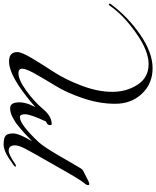

<svg xmlns="http://www.w3.org/2000/svg" viewBox="79 -579 864 1062"><g transform="rotate(-90 511.0 -48.0)"><path d="M132 -394Q128 -392 124 -392Q120 -392 120 -396Q120 -400 165 -430Q210 -460 243.5 -460Q277 -460 290.5 -449.5Q304 -439 304 -407Q304 -375 260 -302Q266 -307 283 -323.5Q300 -340 309 -348Q318 -356 334.5 -370Q351 -384 362 -392Q374 -400 389 -408Q418 -424 444 -424Q476 -424 476 -372Q476 -338 456 -298L450 -284Q465 -299 504 -330Q542 -360 572 -379Q651 -430 702.5 -430Q754 -430 754 -384Q754 -360 719.5 -302.5Q685 -245 644 -182.5Q603 -120 568.5 -29.5Q534 61 534 140.5Q534 220 573.5 281Q613 342 687.5 342Q762 342 861 271.5Q960 201 1010 128Q1014 122 1018 122Q1022 122 1022 125Q1022 128 1020 132Q950 227 850.5 295.5Q751 364 665 364Q579 364 523.5 305Q468 246 468 157.5Q468 69 498.5 -20.5Q529 -110 565 -169Q601 -228 631.5 -281.5Q662 -335 662 -356.5Q662 -378 638 -378Q600 -378 539.5 -334Q479 -290 439 -242Q399 -194 356 -194Q350 -194 350 -202Q350 -210 353 -214.5Q356 -219 362 -221.5Q368 -224 370 -226Q410 -312 410 -341Q410 -370 394 -370Q353 -370 254 -264Q229 -237 171 -136.5Q113 -36 108.5 -30Q104 -24 97.5 -20Q91 -16 80.5 -11.5Q70 -7 51 3.5Q32 14 25 14Q18 14 18 6Q18 -2 28.5 -13.5Q39 -25 62.5 -64Q86 -103 122.5 -168Q159 -233 166 -244.5Q173 -256 181 -270.5Q189 -285 193 -292Q197 -299 203.5 -311Q210 -323 213.5 -329.5Q217 -336 222 -345.5Q227 -355 229 -361Q232 -367 234 -374Q238 -387 238 -398Q238 -432 208 -432Q187 -432 132 -394Z"/></g></svg>

Font: Miama
Style: Regular
Weight: 400
Italic angle: 16.5°
Designer: Linus Romer
Foundry: Linus Romer
Version: 0.32